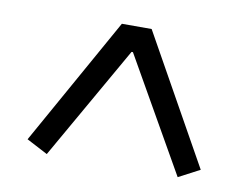

<svg xmlns="http://www.w3.org/2000/svg" viewBox="-54 -770 707 546"><g transform="rotate(10 300.0 -497.0)"><path d="M489 -296 302 -624H298L111 -296L50 -328L257 -698H343L550 -328Z"/></g></svg>

Font: IBM Plex Sans Thai
Style: Regular
Weight: 400
Designer: Mike Abbink, Paul van der Laan, Pieter van Rosmalen, Ben Mitchell, Mark Frömberg
Foundry: Bold Monday
Version: Version 1.1